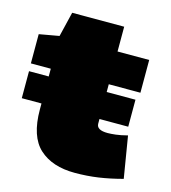

<svg xmlns="http://www.w3.org/2000/svg" viewBox="-102 -745 745 838"><g transform="rotate(15 270.5 -326.0)"><path d="M356 -245V-224Q356 -195 406 -195Q420 -195 442 -197.5Q464 -200 495 -208L526 -20Q470 -5 419 2.5Q368 10 312 10Q210 10 152 -43Q94 -96 94 -218V-245H5V-367H94V-402H4V-534L94 -550L121 -662H356V-550H499V-402H356V-367H486V-245Z"/></g></svg>

Font: Georama Extended Black
Style: Regular
Weight: 900
Width: 7
Designer: Jean-Baptiste Levee
Foundry: Production Type
Version: Version 1.000